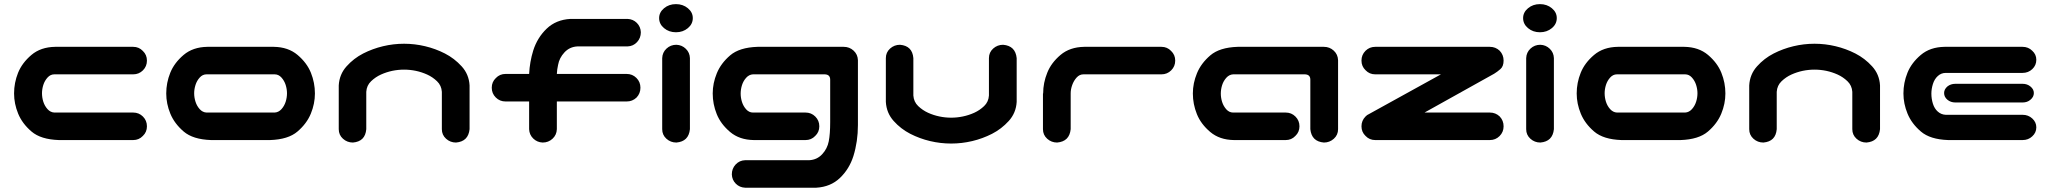

<svg xmlns="http://www.w3.org/2000/svg" viewBox="-20 -668 9754 913"><path d="M259.8 -2Q173.8 -4.9 129.9 -42.5Q85.9 -80.1 66.4 -127.4Q46.9 -174.8 46.9 -223.6Q46.9 -274.4 65.9 -321.8Q85 -369.1 129.4 -406.7Q173.8 -444.3 242.2 -445.3H613.3Q640.6 -445.3 659.2 -425.8Q678.7 -407.2 678.7 -379.9Q678.7 -352.5 659.7 -333.5Q640.6 -314.5 613.3 -314.5H238.3Q219.7 -314.5 206.1 -299.3Q192.4 -284.2 186 -264.2Q179.7 -244.1 179.7 -224.6Q179.7 -204.1 186 -184.1Q192.4 -164.1 206.1 -148.9Q219.7 -133.8 238.3 -132.8H613.3Q640.6 -132.8 659.7 -113.8Q678.7 -94.7 678.7 -67.4Q678.7 -40 659.2 -21.5Q640.6 -2 613.3 -2Z M983.4 -2Q897.5 -4.9 853.5 -42.5Q809.6 -80.1 790 -127.4Q770.5 -174.8 770.5 -223.6Q770.5 -274.4 789.6 -321.8Q808.6 -369.1 853 -406.7Q897.5 -444.3 965.8 -445.3H1282.2Q1350.6 -444.3 1395 -406.7Q1439.5 -369.1 1458.5 -321.8Q1477.5 -274.4 1477.5 -223.6Q1477.5 -174.8 1458 -127.4Q1438.5 -80.1 1394.5 -42.5Q1350.6 -4.9 1264.6 -2ZM961.9 -314.5Q943.4 -314.5 929.7 -299.3Q916 -284.2 909.7 -264.2Q903.3 -244.1 903.3 -224.6Q903.3 -204.1 909.7 -184.1Q916 -164.1 929.7 -148.9Q943.4 -133.8 961.9 -132.8H1286.1Q1304.7 -133.8 1318.4 -148.9Q1332 -164.1 1338.4 -184.1Q1344.7 -204.1 1344.7 -224.6Q1344.7 -244.1 1338.4 -264.2Q1332 -284.2 1318.4 -299.3Q1304.7 -314.5 1286.1 -314.5Z M1901.4 -460Q1952.1 -460 2001.5 -448.2Q2050.8 -436.5 2095.7 -413.6Q2140.6 -390.6 2175.3 -352.5Q2210 -314.5 2212.9 -261.7V-220.7V-53.7Q2207 4.9 2148.4 9.8Q2121.1 9.8 2101.1 -8.3Q2081.1 -26.4 2081.1 -53.7V-96.7V-231.4Q2079.1 -261.7 2058.1 -281.7Q2037.1 -301.8 2011.2 -313.5Q1985.4 -325.2 1957.5 -331.1Q1929.7 -336.9 1901.4 -336.9Q1873 -336.9 1845.2 -331.1Q1817.4 -325.2 1791.5 -313.5Q1765.6 -301.8 1744.6 -281.7Q1723.6 -261.7 1721.7 -231.4V-96.7V-53.7Q1716.8 4.9 1658.2 9.8Q1630.9 9.8 1610.8 -8.3Q1590.8 -26.4 1590.8 -53.7V-220.7V-261.7Q1593.8 -314.5 1627.9 -352.5Q1662.1 -390.6 1707 -413.6Q1752 -436.5 1801.3 -448.2Q1850.6 -460 1901.4 -460Z M2560.5 9.8Q2534.2 8.8 2515.6 -9.3Q2497.1 -27.3 2496.1 -53.7V-185.5H2383.8Q2356.4 -185.5 2337.4 -204.6Q2318.4 -223.6 2318.4 -251Q2318.4 -278.3 2337.9 -296.9Q2356.4 -316.4 2383.8 -316.4H2496.1Q2499 -374 2515.6 -427.7Q2535.2 -489.3 2579.6 -531.7Q2624 -574.2 2692.4 -578.1H2963.9Q2990.2 -577.1 3008.3 -559.1Q3026.4 -541 3027.3 -514.6Q3027.3 -487.3 3009.3 -467.8Q2991.2 -448.2 2963.9 -447.3H2725.6Q2688.5 -445.3 2664.1 -418.9Q2639.6 -392.6 2633.8 -359.4Q2628.9 -337.9 2627.9 -316.4H2960Q2987.3 -316.4 3006.3 -297.4Q3025.4 -278.3 3025.4 -251Q3025.4 -223.6 3006.8 -204.1Q2987.3 -185.5 2960 -185.5H2627.9V-53.7Q2627 -26.4 2607.4 -8.3Q2587.9 9.8 2560.5 9.8Z M3196.3 -455.1Q3222.7 -454.1 3241.2 -436Q3259.8 -418 3260.7 -391.6V-53.7Q3254.9 4.9 3196.3 9.8Q3168.9 9.8 3148.9 -8.3Q3128.9 -26.4 3128.9 -53.7V-391.6Q3129.9 -418.9 3149.4 -437Q3168.9 -455.1 3196.3 -455.1ZM3114.3 -582Q3114.3 -609.4 3137.7 -628.9Q3161.1 -648.4 3194.3 -648.4Q3227.5 -648.4 3251 -628.9Q3274.4 -609.4 3274.4 -582Q3274.4 -553.7 3251 -534.2Q3227.5 -514.6 3194.3 -514.6Q3161.1 -514.6 3137.7 -534.2Q3114.3 -553.7 3114.3 -582Z M3927.7 -289.1Q3927.7 -313.5 3902.3 -314.5H3560.5Q3542 -313.5 3528.3 -298.3Q3514.6 -283.2 3508.3 -263.2Q3502 -243.2 3502 -222.7Q3502 -203.1 3508.3 -183.1Q3514.6 -163.1 3528.3 -147.9Q3542 -132.8 3560.5 -132.8H3810.5Q3837.9 -132.8 3856.9 -113.8Q3876 -94.7 3876 -67.4Q3876 -40 3856.4 -21.5Q3837.9 -2 3810.5 -2H3564.5Q3496.1 -2.9 3451.7 -40.5Q3407.2 -78.1 3388.2 -125.5Q3369.1 -172.9 3369.1 -223.6Q3369.1 -272.5 3388.7 -319.8Q3408.2 -367.2 3452.1 -404.8Q3496.1 -442.4 3582 -445.3H3992.2Q4019.5 -445.3 4039.1 -427.2Q4058.6 -409.2 4059.6 -381.8V-73.2Q4059.6 4.9 4038.1 74.2Q4018.6 135.7 3974.1 178.2Q3929.7 220.7 3861.3 224.6H3523.4Q3497.1 223.6 3479 205.6Q3460.9 187.5 3460 161.1Q3460 133.8 3478 114.3Q3496.1 94.7 3523.4 93.8H3828.1Q3865.2 91.8 3889.6 65.4Q3914.1 39.1 3920.9 3.9Q3927.7 -31.2 3927.7 -86.9Z M4502.9 14.6Q4452.1 14.6 4402.8 2.9Q4353.5 -8.8 4308.6 -31.7Q4263.7 -54.7 4229.5 -92.8Q4195.3 -130.9 4192.4 -183.6V-224.6V-391.6Q4192.4 -418.9 4212.4 -437Q4232.4 -455.1 4259.8 -455.1Q4318.4 -450.2 4323.2 -391.6V-348.6V-213.9Q4325.2 -183.6 4346.2 -163.6Q4367.2 -143.6 4393.1 -131.8Q4418.9 -120.1 4446.8 -114.3Q4474.6 -108.4 4502.9 -108.4Q4531.2 -108.4 4559.1 -114.3Q4586.9 -120.1 4612.8 -131.8Q4638.7 -143.6 4659.7 -163.6Q4680.7 -183.6 4682.6 -213.9V-348.6V-391.6Q4682.6 -418.9 4702.6 -437Q4722.7 -455.1 4750 -455.1Q4808.6 -450.2 4814.5 -391.6V-224.6V-183.6Q4811.5 -130.9 4776.9 -92.8Q4742.2 -54.7 4697.3 -31.7Q4652.3 -8.8 4603 2.9Q4553.7 14.6 4502.9 14.6Z M4960 -322.3Q4978.5 -369.1 5022.9 -406.7Q5067.4 -444.3 5135.7 -445.3H5502.9Q5530.3 -445.3 5548.8 -425.8Q5568.4 -407.2 5568.4 -379.9Q5568.4 -352.5 5549.3 -333.5Q5530.3 -314.5 5502.9 -314.5H5131.8Q5113.3 -314.5 5099.6 -299.3Q5085.9 -284.2 5078.6 -263.7Q5071.3 -243.2 5071.3 -224.6V-53.7Q5065.4 4.9 5006.8 9.8Q4979.5 9.8 4959.5 -8.3Q4939.5 -26.4 4939.5 -53.7V-223.6H4940.4Q4940.4 -274.4 4960 -322.3Z M6210.9 -53.7V-289.1Q6210.9 -313.5 6185.5 -314.5H5843.8Q5825.2 -313.5 5811.5 -298.3Q5797.9 -283.2 5791.5 -263.2Q5785.2 -243.2 5785.2 -222.7Q5785.2 -203.1 5791.5 -183.1Q5797.9 -163.1 5811.5 -147.9Q5825.2 -132.8 5843.8 -132.8H6093.8Q6121.1 -132.8 6140.1 -113.8Q6159.2 -94.7 6159.2 -67.4Q6159.2 -40 6139.6 -21.5Q6121.1 -2 6093.8 -2H5847.7Q5779.3 -2.9 5734.9 -40.5Q5690.4 -78.1 5671.4 -125.5Q5652.3 -172.9 5652.3 -223.6Q5652.3 -272.5 5671.9 -319.8Q5691.4 -367.2 5735.4 -404.8Q5779.3 -442.4 5865.2 -445.3H6275.4Q6302.7 -445.3 6322.3 -427.2Q6341.8 -409.2 6342.8 -381.8V-53.7Q6342.8 -26.4 6322.8 -8.3Q6302.7 9.8 6275.4 9.8Q6216.8 4.9 6210.9 -53.7Z M6454.1 -379.9Q6454.1 -407.2 6473.1 -426.3Q6492.2 -445.3 6519.5 -445.3H7064.5Q7091.8 -445.3 7111.3 -426.8Q7129.9 -407.2 7129.9 -379.9Q7129.9 -352.5 7114.7 -339.4Q7099.6 -326.2 7085 -317.4L6753.9 -132.8H7064.5Q7091.8 -132.8 7111.3 -114.3Q7129.9 -94.7 7129.9 -67.4Q7129.9 -40 7110.8 -21Q7091.8 -2 7064.5 -2H6519.5Q6492.2 -2 6473.6 -21.5Q6454.1 -40 6454.1 -67.4Q6454.1 -94.7 6473.6 -114.3Q6477.5 -118.2 6481.4 -121.1L6483.4 -122.1L6832 -314.5H6519.5Q6492.2 -314.5 6473.6 -334Q6454.1 -352.5 6454.1 -379.9Z M7304.7 -455.1Q7331.1 -454.1 7349.6 -436Q7368.2 -418 7369.1 -391.6V-53.7Q7363.3 4.9 7304.7 9.8Q7277.3 9.8 7257.3 -8.3Q7237.3 -26.4 7237.3 -53.7V-391.6Q7238.3 -418.9 7257.8 -437Q7277.3 -455.1 7304.7 -455.1ZM7222.7 -582Q7222.7 -609.4 7246.1 -628.9Q7269.5 -648.4 7302.7 -648.4Q7335.9 -648.4 7359.4 -628.9Q7382.8 -609.4 7382.8 -582Q7382.8 -553.7 7359.4 -534.2Q7335.9 -514.6 7302.7 -514.6Q7269.5 -514.6 7246.1 -534.2Q7222.7 -553.7 7222.7 -582Z M7690.4 -2Q7604.5 -4.9 7560.5 -42.5Q7516.6 -80.1 7497.1 -127.4Q7477.5 -174.8 7477.5 -223.6Q7477.5 -274.4 7496.6 -321.8Q7515.6 -369.1 7560.1 -406.7Q7604.5 -444.3 7672.9 -445.3H7989.3Q8057.6 -444.3 8102.1 -406.7Q8146.5 -369.1 8165.5 -321.8Q8184.6 -274.4 8184.6 -223.6Q8184.6 -174.8 8165 -127.4Q8145.5 -80.1 8101.6 -42.5Q8057.6 -4.9 7971.7 -2ZM7668.9 -314.5Q7650.4 -314.5 7636.7 -299.3Q7623 -284.2 7616.7 -264.2Q7610.4 -244.1 7610.4 -224.6Q7610.4 -204.1 7616.7 -184.1Q7623 -164.1 7636.7 -148.9Q7650.4 -133.8 7668.9 -132.8H7993.2Q8011.7 -133.8 8025.4 -148.9Q8039.1 -164.1 8045.4 -184.1Q8051.8 -204.1 8051.8 -224.6Q8051.8 -244.1 8045.4 -264.2Q8039.1 -284.2 8025.4 -299.3Q8011.7 -314.5 7993.2 -314.5Z M8608.4 -460Q8659.2 -460 8708.5 -448.2Q8757.8 -436.5 8802.7 -413.6Q8847.7 -390.6 8882.3 -352.5Q8917 -314.5 8919.9 -261.7V-220.7V-53.7Q8914.1 4.9 8855.5 9.8Q8828.1 9.8 8808.1 -8.3Q8788.1 -26.4 8788.1 -53.7V-96.7V-231.4Q8786.1 -261.7 8765.1 -281.7Q8744.1 -301.8 8718.3 -313.5Q8692.4 -325.2 8664.6 -331.1Q8636.7 -336.9 8608.4 -336.9Q8580.1 -336.9 8552.2 -331.1Q8524.4 -325.2 8498.5 -313.5Q8472.7 -301.8 8451.7 -281.7Q8430.7 -261.7 8428.7 -231.4V-96.7V-53.7Q8423.8 4.9 8365.2 9.8Q8337.9 9.8 8317.9 -8.3Q8297.9 -26.4 8297.9 -53.7V-220.7V-261.7Q8300.8 -314.5 8335 -352.5Q8369.1 -390.6 8414.1 -413.6Q8459 -436.5 8508.3 -448.2Q8557.6 -460 8608.4 -460Z M9244.1 -2Q9158.2 -4.9 9114.3 -42.5Q9070.3 -80.1 9050.8 -127.4Q9031.2 -174.8 9031.2 -223.6Q9031.2 -274.4 9050.3 -321.8Q9069.3 -369.1 9113.8 -406.7Q9158.2 -444.3 9226.6 -445.3H9597.7Q9625 -445.3 9643.6 -426.8Q9663.1 -409.2 9663.1 -383.8Q9663.1 -357.4 9644 -339.4Q9625 -321.3 9597.7 -321.3H9232.4Q9210.9 -321.3 9194.8 -306.6Q9178.7 -292 9171.4 -268.6Q9164.1 -245.1 9164.1 -222.7Q9164.1 -198.2 9171.4 -174.8Q9178.7 -151.4 9194.8 -137.2Q9210.9 -123 9232.4 -122.1H9597.7Q9625 -122.1 9644 -104.5Q9663.1 -86.9 9663.1 -62.5Q9663.1 -37.1 9643.6 -19.5Q9625 -2 9597.7 -2ZM9651.4 -225.6Q9651.4 -207 9634.8 -193.4Q9620.1 -180.7 9597.7 -180.7H9278.3Q9255.9 -180.7 9240.2 -193.8Q9224.6 -207 9224.6 -225.6Q9224.6 -243.2 9240.2 -256.8Q9255.9 -269.5 9278.3 -269.5H9597.7Q9620.1 -269.5 9635.7 -256.3Q9651.4 -243.2 9651.4 -225.6Z"/></svg>

Font: Nico Moji
Style: Regular
Weight: 400
Version: Version 1.02